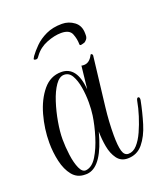

<svg xmlns="http://www.w3.org/2000/svg" viewBox="-101 -575 559 648"><g transform="rotate(-20 178.5 -251.5)"><path d="M95 1Q67 1 50 -20Q33 -41 25.5 -74Q18 -107 18 -141Q18 -191 31.5 -239.5Q45 -288 71.5 -320Q98 -352 137 -352Q193 -352 200 -267L209 -349Q212 -348 218 -348Q237 -348 249 -370Q250 -374 253 -374Q257 -374 258 -368L237 -190Q231 -139 231 -91Q231 -53 236.5 -34Q242 -15 257 -15Q274 -15 288 -30.5Q302 -46 313 -70.5Q324 -95 332.5 -122Q341 -149 345 -172Q347 -183 352 -183Q358 -183 357 -172Q349 -131 337 -91.5Q325 -52 304 -26.5Q283 -1 249 -1Q225 -1 211.5 -19.5Q198 -38 193 -65.5Q188 -93 188 -120Q159 -10 109 0Q105 1 102 1Q99 1 95 1ZM104 -12Q126 -15 142.5 -42Q159 -69 170.5 -106.5Q182 -144 187 -178Q190 -199 190 -224Q190 -252 185.5 -278.5Q181 -305 171 -322.5Q161 -340 143 -340Q126 -340 111.5 -319Q97 -298 86.5 -265.5Q76 -233 70 -198.5Q64 -164 64 -137Q64 -110 68 -80Q72 -50 81 -30Q90 -10 104 -12ZM227 -419Q227 -438 219.5 -457Q212 -476 182 -476Q158 -476 130 -465Q102 -454 85 -431Q80 -424 78 -422.5Q76 -421 73 -421Q65 -421 65 -425Q65 -426 70 -434Q80 -448 96.5 -464.5Q113 -481 137.5 -492.5Q162 -504 195 -504Q219 -504 238.5 -489.5Q258 -475 258 -447Q258 -444 258 -440Q258 -436 257 -433Q256 -429 253 -425.5Q250 -422 246 -419Q241 -417 234 -415.5Q227 -414 227 -419Z"/></g></svg>

Font: Updock
Style: Regular
Weight: 400
Designer: Robert E. Leuschke
Foundry: Robert E. Leuschke
Version: Version 1.010; ttfautohint (v1.8.4.7-5d5b)